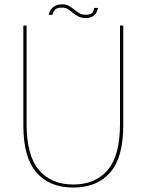

<svg xmlns="http://www.w3.org/2000/svg" viewBox="-20 -855 675 884"><path d="M547.5 -277.5Q547.5 -130 487.2 -60.8Q427 8.5 317.5 8.5Q208 8.5 147.8 -60.8Q87.5 -130 87.5 -277.5Q87.5 -302 87.5 -330.2Q87.5 -358.5 87.5 -390.5V-737.5H102.5V-397Q102.5 -364.5 102.5 -336Q102.5 -307.5 102.5 -283Q102.5 -139 159.2 -72.2Q216 -5.5 317.5 -5.5Q419 -5.5 475.8 -72.2Q532.5 -139 532.5 -283V-737.5H547.5ZM431.5 -818.5Q430.5 -812 425.8 -801Q421 -790 409 -781Q397 -772 373.5 -772Q354 -772 339.2 -780Q324.5 -788 312 -798.5Q302.5 -807 291.8 -813.5Q281 -820 265 -820Q240.5 -820 231.8 -808.5Q223 -797 222 -787H204.5Q205.5 -795.5 211.8 -806.8Q218 -818 231.2 -826.5Q244.5 -835 266 -835Q286 -835 298.8 -827.2Q311.5 -819.5 323.5 -809.5Q335.5 -799.5 347.2 -793.2Q359 -787 374.5 -787Q400.5 -787 406.8 -798.8Q413 -810.5 414 -818.5Z"/></svg>

Font: Epilogue Thin
Style: Regular
Weight: 250
Designer: Tyler Finck
Foundry: Etcetera Type Co
Version: Version 2.111